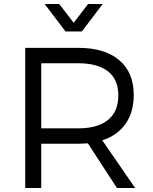

<svg xmlns="http://www.w3.org/2000/svg" viewBox="-20 -939 763 959"><path d="M106 0V-700H372Q503 -700 575.5 -638.5Q648 -577 648 -465Q648 -379 607.5 -321Q567 -263 491 -238L655 0H564L419 -223Q389 -221 372 -221H186V0ZM186 -298H372Q468 -298 519.5 -340Q571 -382 571 -463Q571 -542 519.5 -582.5Q468 -623 372 -623H186ZM203 -919H276L348 -825L420 -919H493L389 -782H307Z"/></svg>

Font: Trueno
Style: Lt
Weight: 300
Designer: Julieta Ulanovsky
Foundry: Julieta Ulanovsky
Version: Version 3.001b